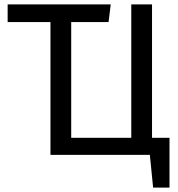

<svg xmlns="http://www.w3.org/2000/svg" viewBox="-20 -709 816 879"><path d="M211 -608V0H666L681 150H756V-78H676V-689H581V-78H306V-608H477L487 -689H15V-608Z"/></svg>

Font: FiraGO Unicode
Style: Regular
Weight: 400
Designer: bBox Type
Foundry: bBox Type GmbH
Version: Version 1.001;PS 001.001;hotconv 1.0.88;makeotf.lib2.5.64775